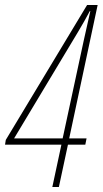

<svg xmlns="http://www.w3.org/2000/svg" viewBox="-40 -743 408 763"><path d="M168 0H194L230 -168H299L304 -193H235L348 -723H306L-17 -187L-20 -168H204ZM16 -193 270 -616C289 -648 300 -667 317 -699H319C311 -665 302 -623 293 -583L209 -193Z"/></svg>

Font: Noto Sans ExtraCondensed Thin
Style: Italic
Weight: 100
Width: 2
Italic angle: -12°
Designer: Monotype Design Team
Foundry: Monotype Imaging Inc.
Version: Version 2.013